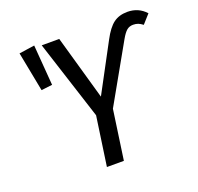

<svg xmlns="http://www.w3.org/2000/svg" viewBox="-123 -834 999 968"><g transform="rotate(-20 376.5 -350.5)"><path d="M329 -264 192 -689H286L384 -344L521 -600Q550 -655 580 -677.5Q610 -700 655 -700Q714 -700 753 -657L711 -610Q698 -620 686.5 -624.5Q675 -629 660 -629Q640 -629 626 -617.5Q612 -606 595 -576L420 -266L382 0H291ZM173 -484 114 -477 73 -689 156 -701Z"/></g></svg>

Font: Fira Sans Condensed
Style: Italic
Weight: 400
Width: 3
Italic angle: -8°
Designer: bBox Type GmbH & Carrois Corporate GbR & Edenspiekermann AG
Foundry: bBox Type GmbH & Carrois Corporate GbR & Edenspiekermann AG
Version: Version 4.301